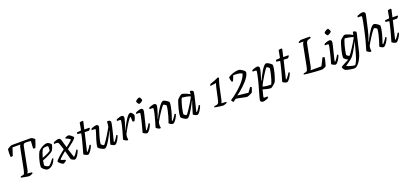

<svg xmlns="http://www.w3.org/2000/svg" viewBox="55 -2221 8225 3841"><g transform="rotate(-20 4167.0 -300.0)"><path d="M301 0Q294 0 278 -2.5Q262 -5 241 -8.5Q220 -12 198.5 -16Q177 -20 160 -24Q143 -28 135 -31Q137 -39 141 -45.5Q145 -52 148 -55L178 -59Q194 -61 205.5 -66.5Q217 -72 225.5 -91Q234 -110 243 -152L331 -598Q335 -620 341.5 -634Q348 -648 354 -655H186L134 -494Q129 -491 115.5 -488Q102 -485 86 -485Q84 -508 83.5 -551.5Q83 -595 90 -654Q109 -669 136.5 -684Q164 -699 187 -704H593Q619 -697 640.5 -682Q662 -667 671 -654Q657 -601 639.5 -554.5Q622 -508 611 -485Q595 -485 582.5 -488Q570 -491 566 -494L576 -649Q563 -651 544 -653Q525 -655 505 -656Q485 -657 469 -657Q434 -657 422.5 -640Q411 -623 406 -594L314 -128Q309 -102 300.5 -86Q292 -70 285 -64L383 -53Q385 -50 386 -45Q387 -40 387 -31Q368 -19 344 -9.5Q320 0 301 0Z M697 0Q687 0 671.5 -7Q656 -14 639 -26Q622 -38 607.5 -53Q593 -68 584 -84Q584 -129 593 -177.5Q602 -226 615.5 -270.5Q629 -315 643.5 -350Q658 -385 669 -402Q678 -412 698 -428.5Q718 -445 744.5 -461.5Q771 -478 801 -489Q831 -500 861 -500Q876 -500 896 -489Q916 -478 931 -464Q946 -450 947 -441Q944 -420 936.5 -396.5Q929 -373 919 -352.5Q909 -332 900 -319Q882 -301 845.5 -279.5Q809 -258 763.5 -238Q718 -218 672 -201Q666 -170 662.5 -144.5Q659 -119 658 -101Q664 -90 678.5 -80Q693 -70 710 -63Q727 -56 740 -56Q749 -56 759.5 -63.5Q770 -71 784 -86.5Q798 -102 816 -124.5Q834 -147 858 -177Q866 -176 871.5 -172.5Q877 -169 879 -164Q869 -139 853.5 -110.5Q838 -82 815.5 -57Q793 -32 763.5 -16Q734 0 697 0ZM683 -252Q716 -264 750 -278Q784 -292 813.5 -307.5Q843 -323 862 -337Q864 -347 865 -358Q866 -369 866 -378Q867 -394 867 -409.5Q867 -425 863 -436Q853 -438 843 -439Q833 -440 824 -440Q803 -440 785 -435.5Q767 -431 752 -424Q731 -394 713.5 -347.5Q696 -301 683 -252Z M1033 0Q1024 0 1008.5 -9.5Q993 -19 977 -32Q961 -45 949 -58Q937 -71 937 -77Q937 -90 954.5 -110.5Q972 -131 1001 -157.5Q1030 -184 1065.5 -213Q1101 -242 1137 -270L1091 -405Q1088 -415 1083 -422Q1078 -429 1068.5 -432.5Q1059 -436 1041 -436H991Q991 -444 993 -453.5Q995 -463 997 -467Q1014 -475 1033.5 -482.5Q1053 -490 1072.5 -495Q1092 -500 1104 -500Q1126 -500 1139 -488Q1152 -476 1159 -448L1205 -288Q1236 -312 1266 -336.5Q1296 -361 1316 -379.5Q1336 -398 1336 -403Q1336 -409 1326 -417Q1316 -425 1301 -433.5Q1286 -442 1270.5 -448Q1255 -454 1245 -457Q1245 -463 1246 -469.5Q1247 -476 1249 -479Q1257 -483 1271 -488Q1285 -493 1298.5 -496.5Q1312 -500 1319 -500Q1327 -500 1342.5 -490.5Q1358 -481 1374.5 -468Q1391 -455 1402.5 -442.5Q1414 -430 1414 -424Q1414 -411 1395.5 -390Q1377 -369 1347 -344.5Q1317 -320 1282.5 -294Q1248 -268 1216 -243L1274 -64L1284 -59Q1294 -67 1310.5 -88Q1327 -109 1344 -133.5Q1361 -158 1371 -176Q1379 -176 1385.5 -172.5Q1392 -169 1395 -164Q1389 -143 1376 -115Q1363 -87 1345.5 -60.5Q1328 -34 1310 -17Q1292 0 1277 0Q1264 0 1246.5 -7.5Q1229 -15 1214.5 -25.5Q1200 -36 1197 -47L1149 -225Q1116 -199 1083.5 -171.5Q1051 -144 1029.5 -123Q1008 -102 1008 -94Q1008 -90 1021.5 -84Q1035 -78 1055 -71.5Q1075 -65 1094 -62Q1097 -57 1099 -51Q1101 -45 1102 -40Q1094 -33 1080 -23.5Q1066 -14 1053.5 -7Q1041 0 1033 0Z M1556 0Q1543 0 1523.5 -7.5Q1504 -15 1488.5 -25Q1473 -35 1470 -42Q1483 -87 1496.5 -135Q1510 -183 1522.5 -229.5Q1535 -276 1545.5 -318Q1556 -360 1563.5 -394Q1571 -428 1575 -450L1497 -461Q1497 -473 1499 -483.5Q1501 -494 1502 -498L1571 -501Q1582 -502 1587.5 -506.5Q1593 -511 1595 -524L1620 -663Q1630 -668 1647.5 -671.5Q1665 -675 1682 -676L1696 -660L1659 -500H1765L1774 -488Q1769 -476 1758.5 -464Q1748 -452 1737 -445L1648 -448L1557 -66L1567 -59Q1576 -68 1592 -88Q1608 -108 1624.5 -132Q1641 -156 1652 -176Q1661 -176 1667.5 -172Q1674 -168 1676 -164Q1670 -143 1656 -115Q1642 -87 1624.5 -61Q1607 -35 1589 -17.5Q1571 0 1556 0Z M1913 0Q1899 0 1877.5 -8.5Q1856 -17 1835 -29.5Q1814 -42 1799.5 -54Q1785 -66 1783 -72Q1783 -100 1791.5 -141Q1800 -182 1814 -227Q1828 -272 1841.5 -312.5Q1855 -353 1864 -382Q1873 -411 1873 -420Q1873 -429 1866.5 -432.5Q1860 -436 1848 -436H1793Q1793 -444 1795.5 -453.5Q1798 -463 1799 -467Q1818 -476 1838.5 -483.5Q1859 -491 1877 -495.5Q1895 -500 1908 -500Q1928 -500 1941.5 -488.5Q1955 -477 1955 -459Q1955 -451 1946 -423Q1937 -395 1924 -354.5Q1911 -314 1898 -269.5Q1885 -225 1876 -182.5Q1867 -140 1867 -109Q1879 -95 1897 -83.5Q1915 -72 1923 -72Q1929 -72 1946.5 -95Q1964 -118 1989 -155Q2014 -192 2040.5 -235Q2067 -278 2090.5 -318.5Q2114 -359 2129 -387Q2133 -409 2136.5 -441Q2140 -473 2142 -500Q2165 -500 2182 -496Q2199 -492 2208.5 -481.5Q2218 -471 2218 -454Q2218 -438 2206.5 -384.5Q2195 -331 2174.5 -250Q2154 -169 2129 -66L2140 -59Q2150 -69 2165.5 -89.5Q2181 -110 2196.5 -134Q2212 -158 2221 -176Q2230 -176 2236.5 -172.5Q2243 -169 2245 -164Q2239 -142 2225.5 -114.5Q2212 -87 2195 -60.5Q2178 -34 2160.5 -17Q2143 0 2128 0Q2115 0 2096.5 -7.5Q2078 -15 2063 -25Q2048 -35 2045 -42L2098 -218Q2107 -247 2115 -269.5Q2123 -292 2128 -301L2123 -304Q2105 -270 2083.5 -229Q2062 -188 2039 -147.5Q2016 -107 1993 -73.5Q1970 -40 1949.5 -20Q1929 0 1913 0Z M2400 0Q2392 0 2379 -5Q2366 -10 2353 -17.5Q2340 -25 2330 -33Q2320 -41 2318 -46Q2322 -61 2331.5 -93Q2341 -125 2354 -169.5Q2367 -214 2380 -264Q2389 -296 2395.5 -329Q2402 -362 2406.5 -386Q2411 -410 2411 -417Q2411 -428 2404 -432Q2397 -436 2384 -436H2331Q2331 -444 2333 -452.5Q2335 -461 2337 -467Q2354 -475 2374 -482.5Q2394 -490 2413 -495Q2432 -500 2445 -500Q2469 -500 2481.5 -488Q2494 -476 2494 -454Q2494 -445 2488.5 -422Q2483 -399 2474.5 -368Q2466 -337 2455.5 -304Q2445 -271 2435 -243Q2425 -215 2419 -199L2422 -196Q2439 -230 2459.5 -271.5Q2480 -313 2503 -353.5Q2526 -394 2549 -427Q2572 -460 2594 -480Q2616 -500 2634 -500Q2644 -500 2655 -491.5Q2666 -483 2676 -471.5Q2686 -460 2692.5 -448.5Q2699 -437 2700 -431Q2696 -396 2684.5 -366Q2673 -336 2659 -313Q2647 -313 2636.5 -315.5Q2626 -318 2620 -322Q2620 -331 2619.5 -350.5Q2619 -370 2617.5 -391.5Q2616 -413 2613 -425Q2604 -421 2585.5 -399Q2567 -377 2544.5 -343Q2522 -309 2499 -270Q2476 -231 2455 -193.5Q2434 -156 2420 -127Q2416 -113 2413 -97.5Q2410 -82 2410 -66Q2410 -53 2412 -40Q2414 -27 2417 -14Q2415 -11 2411.5 -7.5Q2408 -4 2400 0Z M2815 0Q2802 0 2783.5 -7.5Q2765 -15 2750 -25Q2735 -35 2732 -42Q2736 -54 2744 -83Q2752 -112 2762.5 -151Q2773 -190 2783 -231.5Q2793 -273 2802 -311.5Q2811 -350 2816.5 -378Q2822 -406 2822 -417Q2822 -428 2815 -432Q2808 -436 2796 -436H2742Q2742 -445 2744.5 -454Q2747 -463 2749 -467Q2765 -474 2785 -482Q2805 -490 2824 -495Q2843 -500 2857 -500Q2880 -500 2892.5 -488Q2905 -476 2905 -454Q2905 -445 2901 -422.5Q2897 -400 2888.5 -366Q2880 -332 2869 -287Q2858 -242 2844.5 -187Q2831 -132 2816 -66L2826 -59Q2836 -69 2851.5 -89.5Q2867 -110 2882.5 -134Q2898 -158 2908 -176Q2917 -176 2923.5 -172Q2930 -168 2932 -164Q2926 -143 2913 -115Q2900 -87 2882.5 -60.5Q2865 -34 2847.5 -17Q2830 0 2815 0ZM2868 -606Q2860 -606 2850 -617.5Q2840 -629 2832.5 -644Q2825 -659 2825 -670Q2825 -678 2835 -688Q2845 -698 2859 -706.5Q2873 -715 2886.5 -721Q2900 -727 2907 -727Q2916 -727 2925 -715Q2934 -703 2941 -687.5Q2948 -672 2948 -661Q2948 -653 2938.5 -643.5Q2929 -634 2915.5 -625.5Q2902 -617 2889 -611.5Q2876 -606 2868 -606Z M3093 0Q3085 0 3072 -5Q3059 -10 3046 -17.5Q3033 -25 3023 -33Q3013 -41 3011 -46Q3015 -61 3024.5 -93Q3034 -125 3047 -169.5Q3060 -214 3073 -264Q3082 -296 3088.5 -329Q3095 -362 3099.5 -386Q3104 -410 3104 -417Q3104 -428 3097 -432Q3090 -436 3077 -436H3024Q3024 -444 3026 -452.5Q3028 -461 3030 -467Q3047 -475 3067 -482.5Q3087 -490 3106 -495Q3125 -500 3138 -500Q3162 -500 3174.5 -488Q3187 -476 3187 -454Q3187 -445 3181.5 -422Q3176 -399 3167.5 -368Q3159 -337 3148.5 -304Q3138 -271 3128 -243Q3118 -215 3112 -199L3116 -195Q3133 -230 3154.5 -270.5Q3176 -311 3200 -351.5Q3224 -392 3248.5 -425.5Q3273 -459 3295.5 -479.5Q3318 -500 3336 -500Q3350 -500 3369 -491.5Q3388 -483 3406.5 -470.5Q3425 -458 3438 -446Q3451 -434 3452 -428Q3452 -391 3444 -345Q3436 -299 3423.5 -252.5Q3411 -206 3398.5 -166Q3386 -126 3376.5 -99Q3367 -72 3365 -66L3377 -59Q3386 -68 3402.5 -89Q3419 -110 3436 -134.5Q3453 -159 3463 -176Q3472 -176 3478.5 -171.5Q3485 -167 3487 -164Q3481 -143 3467 -115.5Q3453 -88 3435 -61.5Q3417 -35 3398.5 -17.5Q3380 0 3365 0Q3352 0 3334 -7.5Q3316 -15 3302 -25Q3288 -35 3285 -43Q3290 -55 3302.5 -91Q3315 -127 3329.5 -178Q3344 -229 3356 -283.5Q3368 -338 3372 -387Q3365 -397 3354 -405.5Q3343 -414 3332 -419.5Q3321 -425 3315 -425Q3309 -425 3290.5 -403.5Q3272 -382 3248 -348Q3224 -314 3198.5 -274Q3173 -234 3150 -196Q3127 -158 3112 -130Q3108 -115 3105.5 -99Q3103 -83 3103 -68Q3103 -55 3104.5 -42Q3106 -29 3110 -14Q3108 -11 3104.5 -7.5Q3101 -4 3093 0Z M3668 0Q3653 0 3633 -9Q3613 -18 3594 -31Q3575 -44 3562 -56.5Q3549 -69 3547 -75Q3547 -112 3554.5 -157Q3562 -202 3573.5 -247Q3585 -292 3597 -330.5Q3609 -369 3618.5 -394Q3628 -419 3631 -423Q3637 -430 3650 -442.5Q3663 -455 3679 -468.5Q3695 -482 3709 -491Q3723 -500 3731 -500Q3749 -500 3776.5 -491.5Q3804 -483 3836.5 -468.5Q3869 -454 3898 -437L3904 -500Q3940 -500 3957 -489Q3974 -478 3974 -454Q3974 -438 3962.5 -385Q3951 -332 3930.5 -250.5Q3910 -169 3885 -66L3896 -59Q3906 -69 3920.5 -89Q3935 -109 3950.5 -132.5Q3966 -156 3977 -176Q3986 -176 3992.5 -172Q3999 -168 4001 -164Q3995 -143 3981.5 -115Q3968 -87 3951 -61Q3934 -35 3916 -17.5Q3898 0 3883 0Q3871 0 3852.5 -7.5Q3834 -15 3819 -25Q3804 -35 3801 -42L3854 -218Q3860 -238 3866 -255Q3872 -272 3876.5 -284.5Q3881 -297 3884 -301L3878 -304Q3861 -270 3839.5 -229Q3818 -188 3794 -147.5Q3770 -107 3747.5 -73.5Q3725 -40 3704.5 -20Q3684 0 3668 0ZM3680 -71Q3684 -71 3699 -89Q3714 -107 3734.5 -137.5Q3755 -168 3778.5 -204Q3802 -240 3824 -276.5Q3846 -313 3863.5 -344Q3881 -375 3889 -394Q3846 -410 3799.5 -419.5Q3753 -429 3712 -432Q3701 -419 3689 -387Q3677 -355 3665.5 -313.5Q3654 -272 3645 -230Q3636 -188 3630.5 -155.5Q3625 -123 3625 -110Q3634 -96 3653 -83.5Q3672 -71 3680 -71Z M4432 0Q4425 0 4407.5 -2Q4390 -4 4367.5 -7Q4345 -10 4322 -13.5Q4299 -17 4280.5 -21Q4262 -25 4252 -28Q4254 -34 4257.5 -40Q4261 -46 4266 -50L4297 -53Q4331 -57 4346.5 -72.5Q4362 -88 4371 -131L4428 -392Q4434 -419 4441 -440.5Q4448 -462 4452 -469L4450 -472L4325 -455Q4327 -468 4332.5 -479Q4338 -490 4342 -494Q4390 -508 4436 -526.5Q4482 -545 4522 -565Q4530 -564 4536 -560Q4542 -556 4545 -551Q4538 -530 4524 -489.5Q4510 -449 4500 -403L4437 -111Q4433 -93 4426.5 -77.5Q4420 -62 4414 -55L4512 -49Q4515 -47 4517.5 -41.5Q4520 -36 4520 -29Q4509 -21 4492 -14.5Q4475 -8 4458 -4Q4441 0 4432 0Z M4653 0Q4647 0 4639 -8.5Q4631 -17 4624.5 -29Q4618 -41 4619 -49Q4646 -64 4691.5 -97.5Q4737 -131 4788.5 -176Q4840 -221 4889 -272Q4938 -323 4972 -374.5Q5006 -426 5016 -470Q5004 -479 4978.5 -487Q4953 -495 4915.5 -499Q4878 -503 4829 -499L4787 -395Q4784 -392 4776.5 -389Q4769 -386 4760 -386Q4755 -396 4749.5 -412Q4744 -428 4740.5 -448Q4737 -468 4737 -488Q4765 -512 4805 -529Q4845 -546 4887 -555Q4929 -564 4963 -564Q4979 -564 5001.5 -554Q5024 -544 5045.5 -528.5Q5067 -513 5081 -497.5Q5095 -482 5094 -472Q5091 -434 5066 -390.5Q5041 -347 5002.5 -303Q4964 -259 4921 -218.5Q4878 -178 4838 -145.5Q4798 -113 4769 -93L4997 -68L5066 -164Q5079 -164 5086 -161Q5093 -158 5096 -154Q5092 -132 5081 -101Q5070 -70 5060 -49Q5047 -40 5024.5 -28.5Q5002 -17 4979 -8.5Q4956 0 4941 0Q4931 0 4902 -6Q4873 -12 4837 -19.5Q4801 -27 4767.5 -34Q4734 -41 4713 -42Q4704 -36 4692.5 -26.5Q4681 -17 4670.5 -9.5Q4660 -2 4653 0Z M5217 200Q5196 200 5177.5 188.5Q5159 177 5159 154Q5159 144 5170.5 102Q5182 60 5200 -3.5Q5218 -67 5239 -141Q5248 -172 5258.5 -214.5Q5269 -257 5278.5 -300Q5288 -343 5294 -375Q5300 -407 5300 -417Q5300 -428 5293.5 -432Q5287 -436 5274 -436H5219Q5219 -444 5221 -453.5Q5223 -463 5225 -467Q5241 -474 5261 -482Q5281 -490 5300.5 -495Q5320 -500 5334 -500Q5357 -500 5369.5 -488Q5382 -476 5382 -454Q5382 -439 5374 -405.5Q5366 -372 5355 -333.5Q5344 -295 5333.5 -262Q5323 -229 5316 -213L5324 -208Q5344 -251 5370.5 -301Q5397 -351 5425 -397Q5453 -443 5479.5 -471.5Q5506 -500 5526 -500Q5542 -500 5561.5 -491Q5581 -482 5600 -469Q5619 -456 5631.5 -443.5Q5644 -431 5645 -425Q5646 -390 5638.5 -346Q5631 -302 5619.5 -258Q5608 -214 5595.5 -176.5Q5583 -139 5573.5 -114.5Q5564 -90 5561 -87Q5555 -79 5540.5 -65Q5526 -51 5508.5 -36Q5491 -21 5475 -10.5Q5459 0 5450 0Q5418 0 5373 -10Q5328 -20 5284 -34L5249 107Q5245 121 5250.5 127Q5256 133 5269 133H5332Q5332 141 5330.5 149.5Q5329 158 5327 165Q5312 172 5291.5 180.5Q5271 189 5251 194.5Q5231 200 5217 200ZM5477 -65Q5487 -76 5499 -108.5Q5511 -141 5523 -182.5Q5535 -224 5544.5 -266Q5554 -308 5560 -340.5Q5566 -373 5566 -385Q5561 -394 5549.5 -403Q5538 -412 5526.5 -418Q5515 -424 5509 -424Q5505 -424 5489 -403Q5473 -382 5450.5 -347.5Q5428 -313 5403.5 -273Q5379 -233 5357.5 -195Q5336 -157 5321 -128Q5306 -99 5304 -87Q5351 -73 5398 -69Q5445 -65 5477 -65Z M5791 0Q5778 0 5758.5 -7.5Q5739 -15 5723.5 -25Q5708 -35 5705 -42Q5718 -87 5731.5 -135Q5745 -183 5757.5 -229.5Q5770 -276 5780.5 -318Q5791 -360 5798.5 -394Q5806 -428 5810 -450L5732 -461Q5732 -473 5734 -483.5Q5736 -494 5737 -498L5806 -501Q5817 -502 5822.5 -506.5Q5828 -511 5830 -524L5855 -663Q5865 -668 5882.5 -671.5Q5900 -675 5917 -676L5931 -660L5894 -500H6000L6009 -488Q6004 -476 5993.5 -464Q5983 -452 5972 -445L5883 -448L5792 -66L5802 -59Q5811 -68 5827 -88Q5843 -108 5859.5 -132Q5876 -156 5887 -176Q5896 -176 5902.5 -172Q5909 -168 5911 -164Q5905 -143 5891 -115Q5877 -87 5859.5 -61Q5842 -35 5824 -17.5Q5806 0 5791 0Z M6543 0Q6514 0 6474.5 -2Q6435 -4 6390 -7Q6345 -10 6301.5 -14Q6258 -18 6220.5 -22.5Q6183 -27 6158 -31Q6161 -39 6164.5 -45.5Q6168 -52 6172 -55L6200 -59Q6220 -62 6232 -70.5Q6244 -79 6251.5 -98Q6259 -117 6266 -152L6349 -576Q6356 -614 6366.5 -632.5Q6377 -651 6382 -655H6290Q6287 -659 6285.5 -663.5Q6284 -668 6284 -674Q6290 -680 6303 -687Q6316 -694 6329.5 -699Q6343 -704 6349 -704H6531Q6534 -700 6538.5 -692.5Q6543 -685 6542 -672L6495 -659Q6478 -655 6466.5 -647.5Q6455 -640 6446.5 -623.5Q6438 -607 6431 -573L6344 -130Q6339 -105 6331 -89Q6323 -73 6316 -65H6548L6630 -227Q6641 -227 6653.5 -223Q6666 -219 6672 -213Q6668 -186 6660.5 -154.5Q6653 -123 6645 -93Q6637 -63 6629 -38Q6619 -30 6602.5 -21.5Q6586 -13 6569.5 -7Q6553 -1 6543 0Z M6829 0Q6816 0 6797.5 -7.5Q6779 -15 6764 -25Q6749 -35 6746 -42Q6750 -54 6758 -83Q6766 -112 6776.5 -151Q6787 -190 6797 -231.5Q6807 -273 6816 -311.5Q6825 -350 6830.5 -378Q6836 -406 6836 -417Q6836 -428 6829 -432Q6822 -436 6810 -436H6756Q6756 -445 6758.5 -454Q6761 -463 6763 -467Q6779 -474 6799 -482Q6819 -490 6838 -495Q6857 -500 6871 -500Q6894 -500 6906.5 -488Q6919 -476 6919 -454Q6919 -445 6915 -422.5Q6911 -400 6902.5 -366Q6894 -332 6883 -287Q6872 -242 6858.5 -187Q6845 -132 6830 -66L6840 -59Q6850 -69 6865.5 -89.5Q6881 -110 6896.5 -134Q6912 -158 6922 -176Q6931 -176 6937.5 -172Q6944 -168 6946 -164Q6940 -143 6927 -115Q6914 -87 6896.5 -60.5Q6879 -34 6861.5 -17Q6844 0 6829 0ZM6882 -606Q6874 -606 6864 -617.5Q6854 -629 6846.5 -644Q6839 -659 6839 -670Q6839 -678 6849 -688Q6859 -698 6873 -706.5Q6887 -715 6900.5 -721Q6914 -727 6921 -727Q6930 -727 6939 -715Q6948 -703 6955 -687.5Q6962 -672 6962 -661Q6962 -653 6952.5 -643.5Q6943 -634 6929.5 -625.5Q6916 -617 6903 -611.5Q6890 -606 6882 -606Z M7156 200Q7145 200 7122 197.5Q7099 195 7071.5 190Q7044 185 7018 179Q6992 173 6974 166Q6948 147 6936.5 125Q6925 103 6923 91Q6926 85 6942.5 74Q6959 63 6985 50Q7011 37 7041 21.5Q7071 6 7099 -9Q7079 -18 7060 -31Q7041 -44 7028.5 -56.5Q7016 -69 7014 -75Q7013 -112 7020.5 -157Q7028 -202 7039.5 -247Q7051 -292 7063 -330Q7075 -368 7084.5 -393Q7094 -418 7097 -422Q7104 -430 7117 -442.5Q7130 -455 7145.5 -468.5Q7161 -482 7175 -491Q7189 -500 7197 -500Q7215 -500 7242.5 -491.5Q7270 -483 7302 -469Q7334 -455 7363 -438L7375 -500Q7383 -500 7394.5 -499Q7406 -498 7417 -494Q7428 -490 7435 -482.5Q7442 -475 7442 -462Q7442 -461 7441.5 -455.5Q7441 -450 7439 -442L7351 -67Q7342 -31 7327 6.5Q7312 44 7292 78.5Q7272 113 7249.5 140.5Q7227 168 7203 184Q7179 200 7156 200ZM7191 145Q7213 118 7234 70.5Q7255 23 7273 -42L7326 -233Q7333 -257 7339.5 -276.5Q7346 -296 7350 -301L7345 -304Q7320 -258 7292.5 -207.5Q7265 -157 7236.5 -110.5Q7208 -64 7178 -28Q7167 -14 7144.5 4Q7122 22 7096 40Q7070 58 7048 73Q7026 88 7015 97Q7029 105 7060 116.5Q7091 128 7127 136Q7163 144 7191 145ZM7146 -71Q7150 -71 7165 -89Q7180 -107 7200.5 -137.5Q7221 -168 7244.5 -204Q7268 -240 7290 -276.5Q7312 -313 7330 -344.5Q7348 -376 7356 -394Q7312 -410 7266 -419.5Q7220 -429 7178 -432Q7167 -419 7155 -386.5Q7143 -354 7131.5 -312.5Q7120 -271 7111 -229Q7102 -187 7096.5 -154.5Q7091 -122 7091 -110Q7100 -97 7119 -84Q7138 -71 7146 -71Z M7577 0Q7569 0 7556.5 -5Q7544 -10 7531 -17.5Q7518 -25 7508.5 -33Q7499 -41 7497 -46Q7501 -61 7509 -88Q7517 -115 7526.5 -149Q7536 -183 7546 -218.5Q7556 -254 7564 -286Q7577 -336 7589 -391Q7601 -446 7612.5 -499Q7624 -552 7633 -598Q7642 -644 7647 -676Q7652 -708 7652 -719Q7652 -729 7646.5 -732.5Q7641 -736 7630 -736H7565Q7565 -743 7567.5 -753Q7570 -763 7572 -767Q7591 -776 7612 -783.5Q7633 -791 7652.5 -795.5Q7672 -800 7685 -800Q7708 -800 7724.5 -788.5Q7741 -777 7741 -754Q7741 -748 7738 -732.5Q7735 -717 7729 -690L7675 -447Q7663 -393 7648.5 -344.5Q7634 -296 7621.5 -260.5Q7609 -225 7601 -208L7607 -204Q7624 -238 7644.5 -278Q7665 -318 7688.5 -357Q7712 -396 7735.5 -428.5Q7759 -461 7780.5 -480.5Q7802 -500 7820 -500Q7835 -500 7854 -491.5Q7873 -483 7891 -470.5Q7909 -458 7922 -446Q7935 -434 7937 -428Q7937 -391 7929 -345Q7921 -299 7908.5 -252.5Q7896 -206 7883 -166Q7870 -126 7861 -99Q7852 -72 7850 -66L7861 -59Q7871 -69 7887.5 -89.5Q7904 -110 7920.5 -133.5Q7937 -157 7947 -176Q7956 -176 7962.5 -172.5Q7969 -169 7971 -164Q7965 -143 7951 -115Q7937 -87 7919 -61Q7901 -35 7882.5 -17.5Q7864 0 7849 0Q7837 0 7819.5 -7.5Q7802 -15 7788 -25Q7774 -35 7771 -43Q7775 -54 7787.5 -90Q7800 -126 7815 -177Q7830 -228 7842 -283Q7854 -338 7858 -387Q7852 -397 7840 -404.5Q7828 -412 7817 -417.5Q7806 -423 7801 -423Q7794 -423 7775.5 -401Q7757 -379 7733 -344.5Q7709 -310 7683.5 -269.5Q7658 -229 7635.5 -191Q7613 -153 7598 -125Q7593 -108 7590.5 -92.5Q7588 -77 7588 -61Q7588 -51 7589.5 -39Q7591 -27 7594 -14Q7592 -11 7588.5 -7.5Q7585 -4 7577 0Z M8116 0Q8103 0 8083.5 -7.5Q8064 -15 8048.5 -25Q8033 -35 8030 -42Q8043 -87 8056.5 -135Q8070 -183 8082.5 -229.5Q8095 -276 8105.5 -318Q8116 -360 8123.5 -394Q8131 -428 8135 -450L8057 -461Q8057 -473 8059 -483.5Q8061 -494 8062 -498L8131 -501Q8142 -502 8147.5 -506.5Q8153 -511 8155 -524L8180 -663Q8190 -668 8207.5 -671.5Q8225 -675 8242 -676L8256 -660L8219 -500H8325L8334 -488Q8329 -476 8318.5 -464Q8308 -452 8297 -445L8208 -448L8117 -66L8127 -59Q8136 -68 8152 -88Q8168 -108 8184.5 -132Q8201 -156 8212 -176Q8221 -176 8227.5 -172Q8234 -168 8236 -164Q8230 -143 8216 -115Q8202 -87 8184.5 -61Q8167 -35 8149 -17.5Q8131 0 8116 0Z"/></g></svg>

Font: Texturina 12pt Light
Style: Italic
Weight: 300
Italic angle: -11°
Designer: Guillermo Torres Carreño
Foundry: Omnibus-Type
Version: Version 1.002